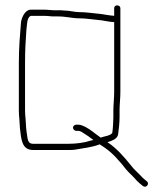

<svg xmlns="http://www.w3.org/2000/svg" viewBox="-20 -642 619 713"><path d="M263 -156H271C275 -156 281 -154 288 -149C304 -139 313 -133 327 -122L317 -120C294 -112 263 -108 234 -108H103C88 -108 84 -118 82 -130L80 -144C79 -149 78 -157 77 -168L75 -200C74 -210 73 -220 73 -231V-408C73 -454 75 -490 78 -531C81 -550 79 -576 94 -583H147C160 -583 167 -581 179 -581H196C225 -581 248 -574 274 -574C298 -574 320 -570 343 -568C362 -567 386 -560 404 -560V-299C404 -279 401 -251 401 -234V-205C401 -192 399 -161 397 -149C392 -138 366 -136 354 -131C343 -139 333 -146 323 -154C313 -162 287 -179 271 -179H263C257 -179 251 -174 251 -168C251 -162 257 -156 263 -156ZM217 -603C210 -604 203 -604 196 -604H179C168 -604 159 -606 146 -606H94C74 -606 61 -579 58 -560C54 -511 50 -464 50 -408V-231C50 -220 51 -209 52 -198L54 -166C59 -126 60 -85 103 -85H234C243 -85 250 -85 257 -86C290 -92 323 -95 350 -106C373 -92 391 -78 409 -59C422 -45 437 -28 448 -13C459 0 477 15 487 28C496 37 502 42 511 49C523 58 537 40 525 31C518 25 511 20 504 12C494 1 476 -14 467 -27C441 -59 414 -91 379 -114L391 -118C404 -123 418 -130 419 -146C421 -159 424 -189 424 -205V-234C424 -252 427 -278 427 -300V-611C427 -618 422 -622 415 -622C408 -622 404 -618 404 -611V-583C401 -584 398 -584 395 -584L374 -587C364 -589 355 -590 346 -591C323 -593 299 -597 274 -597C255 -597 239 -603 217 -603Z"/></svg>

Font: Electronic
Style: ExLt
Weight: 200
Version: Version 1.011